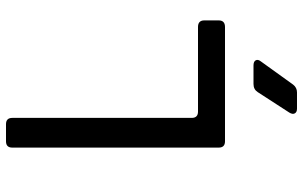

<svg xmlns="http://www.w3.org/2000/svg" viewBox="-205 -565 1010 640"><g transform="rotate(-90 300.0 -245.0)"><path d="M149 0Q128 0 128 -21V-709Q128 -730 149 -730H206Q227 -730 227 -709V-111Q227 -90 248 -90H530Q552 -90 552 -69V-21Q552 0 530 0ZM258 240Q246 240 242 232.5Q238 225 245 214L313 109Q322 95 340 95H402Q415 95 419 102.5Q423 110 415 120L338 227Q328 240 312 240Z"/></g></svg>

Font: Pitagon Sans Mono Medium
Style: Regular
Weight: 500
Monospace: yes
Designer: Travis Tran
Foundry: Pitagon
Version: Version 1.001; ttfautohint (v1.8.4.7-5d5b);gftools[0.9.26]